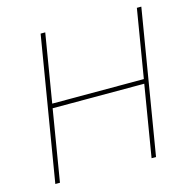

<svg xmlns="http://www.w3.org/2000/svg" viewBox="-107 -833 928 937"><g transform="rotate(-15 357.5 -364.0)"><path d="M58.6 0 179.2 -727.5H202.6L145.5 -382.8H608.4L665.5 -727.5H688L567.4 0H544.9L604.5 -360.4H141.6L82 0Z"/></g></svg>

Font: Inter 20pt Thin
Style: Italic
Weight: 250
Italic angle: -9.3988°
Version: Version 4.001;git-66647c0bb